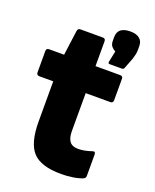

<svg xmlns="http://www.w3.org/2000/svg" viewBox="-134 -774 694 862"><g transform="rotate(20 213.0 -343.0)"><path d="M264 11Q167 11 128 -31.5Q89 -74 89 -176V-368H23Q9 -368 9 -382V-484Q9 -497 23 -497H94L110 -616Q112 -629 124 -629H231Q244 -629 244 -616V-497H362Q375 -497 375 -484V-382Q375 -368 362 -368H244V-187Q244 -154 256.5 -137.5Q269 -121 297 -121Q326 -121 361 -133Q376 -139 376 -122V-20Q376 -9 365 -5Q345 3 318 7Q291 11 264 11ZM301 -527Q292 -527 294 -537L305 -589Q295 -594 286.5 -603.5Q278 -613 278 -631V-648Q278 -697 339 -697Q367 -697 382.5 -684.5Q398 -672 398 -649V-630Q398 -620 396 -610Q394 -600 390 -587L370 -535Q367 -527 359 -527Z"/></g></svg>

Font: Sofia Sans Semi Condensed Black
Style: Regular
Weight: 900
Designer: Botio Nikoltchev, Ani Petrova
Foundry: lettersoup
Version: Version 4.100; ttfautohint (v1.8.4.7-5d5b)